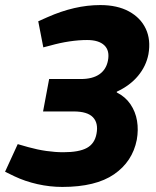

<svg xmlns="http://www.w3.org/2000/svg" viewBox="-44 -730 616 758"><path d="M202 8Q153 8 104 -3Q55 -14 13 -34L-24 -52L26 -161L68 -149Q104 -139 139 -134Q174 -129 206 -129Q268 -129 299 -146Q330 -163 337 -202Q345 -244 323 -267Q301 -290 247 -290H126L150 -418H275Q321 -418 348 -436.5Q375 -455 382 -490Q390 -530 368 -551Q346 -572 300 -572Q267 -572 230 -566.5Q193 -561 154 -550L127 -543L107 -646L143 -662Q197 -686 249 -698Q301 -710 352 -710Q419 -710 465 -685Q511 -660 531.5 -616.5Q552 -573 542 -516Q533 -469 501 -430.5Q469 -392 417 -368V-365Q451 -348 471 -318.5Q491 -289 497 -253Q503 -217 496 -178Q479 -92 406.5 -42Q334 8 202 8Z"/></svg>

Font: REM SemiBold
Style: Italic
Weight: 600
Italic angle: -11°
Designer: Octavio Pardo
Foundry: Ashler Design
Version: Version 1.005;gftools[0.9.28]